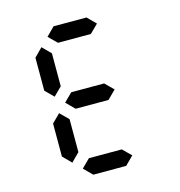

<svg xmlns="http://www.w3.org/2000/svg" viewBox="-127 -1014 1055 1126"><g transform="rotate(-15 400.0 -450.5)"><path d="M500 -800.8H300.3L250 -850.6L300.3 -900.9H500L550.3 -850.6ZM199.7 -100.1 149.9 -150.4V-350.6L199.7 -400.4L250 -350.6V-150.4ZM199.7 -500.5 149.9 -550.3V-750.5L199.7 -800.8L250 -750.5V-550.3ZM500 -400.4H300.3L250 -450.7L300.3 -500.5H500L550.3 -450.7ZM500 0H300.3L250 -50.3L300.3 -100.1H500L550.3 -50.3Z"/></g></svg>

Font: E1234
Style: Regular
Weight: 400
Designer: GGBot
Version: Version 1.00;September 7, 2020